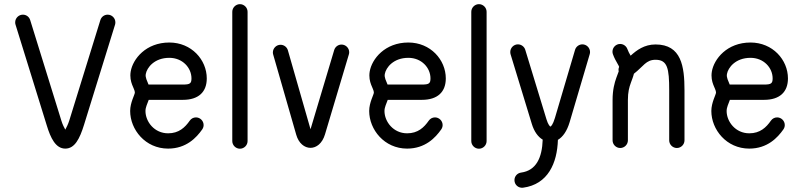

<svg xmlns="http://www.w3.org/2000/svg" viewBox="-20 -705 3835 919"><path d="M54.2 -587.4 203.6 -105.5C222.2 -43.9 246.6 6.3 292.5 6.3C337.4 6.3 361.3 -40 382.3 -107.9L530.8 -587.4C531.7 -590.3 532.2 -594.2 532.2 -598.1C532.2 -618.2 515.6 -634.8 495.6 -634.8C479 -634.8 465.3 -624.5 460.4 -608.9L312 -129.4C305.7 -108.9 297.9 -94.7 292.5 -84.5C287.6 -93.8 279.8 -107.4 273.9 -127L124.5 -608.9C119.6 -624.5 106 -634.8 89.4 -634.8C69.3 -634.8 52.7 -618.2 52.7 -598.1C52.7 -594.2 53.2 -590.3 54.2 -587.4Z M888.2 -127.4C865.7 -95.2 836.4 -66.9 784.7 -66.9C719.2 -66.9 676.3 -122.1 676.3 -173.8C676.3 -191.4 685.1 -208 691.9 -227.1H855.5C930.2 -227.1 969.7 -264.6 969.7 -329.6C969.7 -418.9 896.5 -501.5 790.5 -501.5C678.7 -501.5 615.7 -423.3 605.5 -362.3C597.2 -309.6 625.5 -281.2 625.5 -262.2C625.5 -252 603 -214.4 603 -173.8C603 -85 675.3 6.3 784.7 6.3C871.6 6.3 920.4 -46.4 947.8 -85.4C952.1 -91.8 954.6 -98.6 954.6 -106.4C954.6 -126.5 938 -143.1 918 -143.1C905.8 -143.1 895 -137.2 888.2 -127.4ZM677.7 -350.6C683.1 -381.3 718.8 -428.2 790.5 -428.2C853.5 -428.2 896.5 -380.9 896.5 -329.6C896.5 -305.2 888.7 -300.3 855.5 -300.3H690.9C684.1 -318.4 674.8 -333.5 677.7 -350.6Z M1165 -29.8V-648.4C1165 -668.5 1148.4 -685.1 1128.4 -685.1C1108.4 -685.1 1091.8 -668.5 1091.8 -648.4V-29.8C1091.8 -9.8 1108.4 6.8 1128.4 6.8C1148.4 6.8 1165 -9.8 1165 -29.8Z M1579.6 -465.3 1466.3 -86.4 1357.9 -464.4C1353.5 -479.5 1339.4 -490.7 1322.8 -490.7C1302.7 -490.7 1286.1 -474.1 1286.1 -454.1C1286.1 -450.7 1286.6 -447.3 1287.6 -443.8L1397.9 -60.1C1421.4 22.5 1509.8 25.4 1535.6 -62L1649.9 -444.8C1650.9 -448.2 1651.4 -451.7 1651.4 -455.1C1651.4 -475.1 1634.8 -491.7 1614.7 -491.7C1598.1 -491.7 1584 -480.5 1579.6 -465.3Z M2032.2 -127.4C2009.8 -95.2 1980.5 -66.9 1928.7 -66.9C1863.3 -66.9 1820.3 -122.1 1820.3 -173.8C1820.3 -191.4 1829.1 -208 1835.9 -227.1H1999.5C2074.2 -227.1 2113.8 -264.6 2113.8 -329.6C2113.8 -418.9 2040.5 -501.5 1934.6 -501.5C1822.8 -501.5 1759.8 -423.3 1749.5 -362.3C1741.2 -309.6 1769.5 -281.2 1769.5 -262.2C1769.5 -252 1747.1 -214.4 1747.1 -173.8C1747.1 -85 1819.3 6.3 1928.7 6.3C2015.6 6.3 2064.5 -46.4 2091.8 -85.4C2096.2 -91.8 2098.6 -98.6 2098.6 -106.4C2098.6 -126.5 2082 -143.1 2062 -143.1C2049.8 -143.1 2039.1 -137.2 2032.2 -127.4ZM1821.8 -350.6C1827.1 -381.3 1862.8 -428.2 1934.6 -428.2C1997.6 -428.2 2040.5 -380.9 2040.5 -329.6C2040.5 -305.2 2032.7 -300.3 1999.5 -300.3H1835C1828.1 -318.4 1818.8 -333.5 1821.8 -350.6Z M2309.1 -29.8V-648.4C2309.1 -668.5 2292.5 -685.1 2272.5 -685.1C2252.4 -685.1 2235.8 -668.5 2235.8 -648.4V-29.8C2235.8 -9.8 2252.4 6.8 2272.5 6.8C2292.5 6.8 2309.1 -9.8 2309.1 -29.8Z M2732.4 -466.3 2636.2 -140.6C2626.5 -107.9 2616.7 -99.1 2614.7 -99.1C2612.8 -99.1 2603.5 -107.9 2595.7 -133.8L2494.1 -466.8C2489.7 -481.4 2475.6 -492.7 2459 -492.7C2439 -492.7 2422.4 -476.1 2422.4 -456.1C2422.4 -452.1 2422.9 -448.7 2423.8 -445.3L2525.4 -112.3C2536.6 -75.2 2555.2 -49.8 2577.6 -36.6C2574.7 50.3 2546.4 111.3 2474.1 121.1C2456.1 123.5 2442.4 138.7 2442.4 157.2C2442.4 180.7 2462.9 196.3 2483.9 193.4C2603 177.2 2647 75.7 2650.4 -35.6C2674.3 -49.8 2693.8 -77.6 2706.5 -120.1L2802.7 -445.8C2803.7 -449.2 2804.2 -452.6 2804.2 -456.1C2804.2 -476.1 2787.6 -492.7 2767.6 -492.7C2751 -492.7 2736.8 -481.4 2732.4 -466.3Z M2913.6 -445.8C2919.9 -427.7 2929.7 -410.6 2936.5 -398.9C2940.9 -391.6 2942.4 -388.2 2943.4 -384.8C2941.4 -380.4 2940.4 -375.5 2940.4 -370.6C2940.4 -368.2 2940.9 -365.7 2941.4 -363.3C2939 -355.5 2935.1 -346.7 2930.2 -333C2921.4 -308.6 2912.1 -274.9 2912.1 -226.6V-33.2C2912.1 -13.2 2928.7 3.4 2948.7 3.4C2968.8 3.4 2985.4 -13.2 2985.4 -33.2V-226.6C2985.4 -264.2 2991.7 -287.1 2999.5 -308.6C3004.9 -323.7 3010.7 -337.4 3014.2 -352.1C3060.1 -387.7 3071.8 -418.9 3117.7 -418.9C3175.3 -418.9 3183.1 -377 3183.1 -272.5V-33.2C3183.1 -13.2 3199.7 3.4 3219.7 3.4C3239.7 3.4 3256.3 -13.2 3256.3 -33.2V-272.5C3256.3 -386.7 3241.7 -492.2 3117.7 -492.2C3064 -492.2 3027.3 -464.8 2998.5 -438.5C2992.7 -448.7 2986.8 -459 2982.9 -470.2C2978 -483.9 2964.4 -494.6 2948.2 -494.6C2928.2 -494.6 2911.6 -478 2911.6 -458C2911.6 -453.6 2912.1 -450.2 2913.6 -445.8Z M3669.9 -127.4C3647.5 -95.2 3618.2 -66.9 3566.4 -66.9C3501 -66.9 3458 -122.1 3458 -173.8C3458 -191.4 3466.8 -208 3473.6 -227.1H3637.2C3711.9 -227.1 3751.5 -264.6 3751.5 -329.6C3751.5 -418.9 3678.2 -501.5 3572.3 -501.5C3460.4 -501.5 3397.5 -423.3 3387.2 -362.3C3378.9 -309.6 3407.2 -281.2 3407.2 -262.2C3407.2 -252 3384.8 -214.4 3384.8 -173.8C3384.8 -85 3457 6.3 3566.4 6.3C3653.3 6.3 3702.1 -46.4 3729.5 -85.4C3733.9 -91.8 3736.3 -98.6 3736.3 -106.4C3736.3 -126.5 3719.7 -143.1 3699.7 -143.1C3687.5 -143.1 3676.8 -137.2 3669.9 -127.4ZM3459.5 -350.6C3464.8 -381.3 3500.5 -428.2 3572.3 -428.2C3635.3 -428.2 3678.2 -380.9 3678.2 -329.6C3678.2 -305.2 3670.4 -300.3 3637.2 -300.3H3472.7C3465.8 -318.4 3456.5 -333.5 3459.5 -350.6Z"/></svg>

Font: Velvelyne
Style: Regular
Weight: 400
Designer: Manon Van der Borght et Mariel Nils
Foundry: Velvetyne
Version: Version 1.070;Glyphs 3.3.1 (3343)